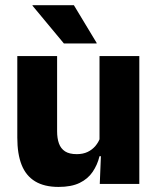

<svg xmlns="http://www.w3.org/2000/svg" viewBox="-20 -707 606 738"><path d="M199.5 -491.5V-202.5Q199.5 -175.5 206.5 -155.8Q213.5 -136 230 -125.2Q246.5 -114.5 275 -114.5Q299 -114.5 316.8 -123Q334.5 -131.5 346.8 -146Q359 -160.5 365 -178L388.5 -106.5H362.5Q354.5 -73.5 336.2 -46.5Q318 -19.5 286.2 -4Q254.5 11.5 205 11.5Q150.5 11.5 115.2 -9.8Q80 -31 63.2 -73Q46.5 -115 46.5 -178V-491.5ZM515.5 -491.5V0H363.5L368.5 -123L362.5 -137V-491.5ZM264 -687 351.5 -542V-540H225.5L105 -685V-687Z"/></svg>

Font: Anek Telugu Medium
Style: Bold
Weight: 700
Version: Version 1.003